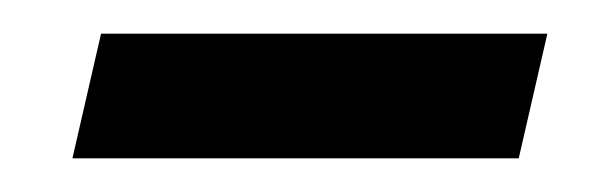

<svg xmlns="http://www.w3.org/2000/svg" viewBox="-20 -305 365 114"><path d="M23 -211 40 -285H305L288 -211Z"/></svg>

Font: Platypi Light
Style: Italic
Weight: 300
Italic angle: -13°
Designer: David Sargent
Foundry: Bolt Cutter Type
Version: Version 1.200